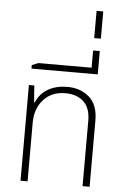

<svg xmlns="http://www.w3.org/2000/svg" viewBox="-62 -990 667 1033"><g transform="rotate(5 271.5 -473.0)"><path d="M89 0V-517H118L125 -427H129Q149 -475 193 -500Q237 -525 296 -525Q367 -525 414.5 -484Q462 -443 462 -358V0H424V-354Q424 -421 388 -455.5Q352 -490 288 -490Q215 -490 171 -441.5Q127 -393 127 -317V0Z M95 -606V-625L130 -639H417V-732H453V-606Z M417 -799V-946H453V-799Z"/></g></svg>

Font: Noto Sans Thai UI SemCond ExtLt
Style: Regular
Weight: 200
Width: 4
Designer: Monotype Design Team
Foundry: Monotype Imaging Inc.
Version: Version 2.000